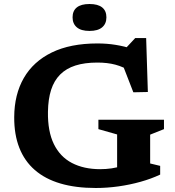

<svg xmlns="http://www.w3.org/2000/svg" viewBox="-20 -927 876 959"><path d="M730 -110.5 780 -98.5V-55Q735.5 -34 682 -19Q628.5 -4 571.5 4Q514.5 12 458.5 12Q358 12 281.8 -10.5Q205.5 -33 154 -77.8Q102.5 -122.5 76.5 -188.8Q50.5 -255 51 -342Q51.5 -455 99 -537.5Q146.5 -620 239 -665Q331.5 -710 466.5 -710Q514.5 -710 557.2 -703Q600 -696 644.5 -682.5L600 -677.5L655.5 -737H710L718.5 -467.5L646 -466L580.5 -634.5L638.5 -567.5Q596 -593.5 556.2 -604Q516.5 -614.5 466.5 -614.5Q403 -614.5 356.8 -599.8Q310.5 -585 280.2 -554.5Q250 -524 235.2 -478Q220.5 -432 219.5 -368.5Q218 -271 249 -207.5Q280 -144 339.2 -113Q398.5 -82 480.5 -82Q509 -82 537 -86Q565 -90 591.2 -99Q617.5 -108 640 -122.5L565 -18V-255.5L471.5 -282V-329H799V-282L730 -254.5ZM427 -772.5Q385 -772.5 363.8 -790.5Q342.5 -808.5 342.5 -840.5Q342.5 -873 363.8 -890Q385 -907 427 -907Q469 -907 490.2 -890Q511.5 -873 511.5 -840.5Q511.5 -808.5 490.2 -790.5Q469 -772.5 427 -772.5Z"/></svg>

Font: Newsreader 9pt SemiBold
Style: Regular
Weight: 600
Designer: Hugues Gentile
Foundry: Production Type
Version: Version 1.003